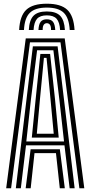

<svg xmlns="http://www.w3.org/2000/svg" viewBox="-20 -1005 483 1025"><path d="M230 -985.2Q305 -985.2 339.4 -952.6Q373.8 -920 378 -844.8H352.2Q348.8 -909 320.4 -936.8Q292 -964.5 230 -964.5Q168 -964.5 139.5 -936.8Q111 -909 108 -844.8H82.2Q85.8 -920 120.1 -952.6Q154.5 -985.2 230 -985.2ZM230 -943.8Q278.8 -943.8 301.1 -920.8Q323.5 -897.8 326.5 -844.8H300.8Q298.5 -886.5 282.1 -904.8Q265.8 -923 230 -923Q194.2 -923 177.9 -904.8Q161.5 -886.5 159.2 -844.8H133.8Q136.5 -897.8 158.8 -920.8Q181 -943.8 230 -943.8ZM230 -902Q252.2 -902 262.8 -888.8Q273.2 -875.5 275 -844.8H252.5Q252.8 -864.2 246.6 -872.8Q240.5 -881.2 230 -881.2Q219.8 -881.2 213.6 -872.8Q207.5 -864.2 207.8 -844.8H185.2Q186.8 -875.5 197.1 -888.8Q207.5 -902 230 -902ZM13 0 117.5 -800H325.5L430 0H403.8L303 -779H140L39.2 0ZM117 0 143.5 -208.2H299.5L326 0H299.2L278.8 -187.5H164.2L143.8 0ZM64.5 0 155.5 -757.8H287.5L378.5 0H351.8L324.2 -229H118.8L91.2 0ZM120.5 -249.8H321.8L296.5 -477L265 -736.8H178L145.5 -477ZM149.8 -270.5 170.5 -477 195.5 -717.2H247.5L273.5 -477L293.5 -270.5ZM176.5 -291.2H266.8L249.5 -477L228.5 -696.2H214.5L193.5 -477Z"/></svg>

Font: Big Shoulders Inline Display Thin ExtraBold
Style: Regular
Weight: 800
Version: Version 2.002